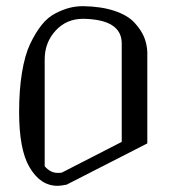

<svg xmlns="http://www.w3.org/2000/svg" viewBox="-20 -603 602 623"><path d="M250 -542Q195.3 -542 160.2 -503.4Q125 -464.8 125 -410.2V-63.5Q143.6 -42 167 -42Q176.8 -42 180.7 -43L375 -142.6V-461.9Q375 -540 250 -542ZM250 -583Q308.6 -582 351.1 -567.9Q393.6 -553.7 415.5 -530.3Q437.5 -506.8 447.3 -483.4Q457 -460 458 -433.6V-137.7L196.3 -3.9Q176.8 0 167 0Q110.4 0 75.2 -61.5Q42 -118.2 42 -240.2Q42 -310.5 51.3 -367.2Q60.5 -423.8 77.6 -460Q94.7 -496.1 114.7 -521.5Q134.8 -546.9 159.7 -559.6Q184.6 -572.3 205.6 -577.6Q226.6 -583 250 -583Z"/></svg>

Font: wanta
Style: Medium
Weight: 500
Version: Version 0.91